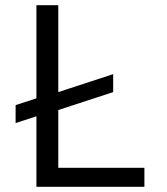

<svg xmlns="http://www.w3.org/2000/svg" viewBox="-20 -718 640 738"><path d="M535 0H120V-271L40 -245V-314L120 -340V-698H204V-364L415 -433V-364L204 -295V-73H535Z"/></svg>

Font: IBM Plaex Mono
Style: Regular
Weight: 400
Designer: Mike Abbink, Paul van der Laan, Pieter van Rosmalen
Foundry: Bold Monday
Version: Version 2.003